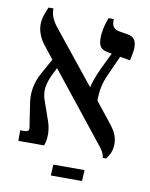

<svg xmlns="http://www.w3.org/2000/svg" viewBox="-87 -711 711 910"><g transform="rotate(10 268.5 -256.0)"><path d="M41 0H165C180 -40 175 -86 161 -123L133 -203C113 -254 123 -291 146 -340L162 -371L412 -57C439 -25 447 -9 449 10H465C479 -9 492 -28 492 -63C492 -95 483 -119 454 -156L377 -253C377 -299 384 -339 405 -383L447 -476L496 -468C502 -498 506 -513 506 -531C506 -568 490 -583 464 -587L422 -594C398 -598 386 -612 386 -639V-647H361C346 -608 340 -574 340 -549C340 -507 353 -493 387 -487L405 -484L364 -399C351 -370 336 -332 332 -309L132 -558C105 -591 96 -618 96 -640V-647H72C61 -620 49 -594 49 -561C49 -537 58 -500 87 -465L133 -407L93 -335C64 -283 55 -233 67 -170L81 -78C86 -59 80 -51 59 -51H41ZM221 135H371L374 82H224Z"/></g></svg>

Font: Noto Serif Hebrew SemiCondensed Medium
Style: Regular
Weight: 500
Width: 4
Designer: Monotype Design Team
Foundry: Monotype Imaging Inc.
Version: Version 2.004